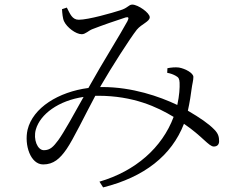

<svg xmlns="http://www.w3.org/2000/svg" viewBox="-20 -756 1040 836"><path d="M709 -459 708 -439C724 -436 734 -432 745 -426C758 -419 761 -413 762 -396C763 -374 761 -340 752 -299C674 -336 556 -377 426 -377H416L421 -386C463 -459 546 -589 576 -627C597 -652 632 -662 632 -681C632 -700 581 -736 556 -736C540 -736 537 -721 503 -711C469 -700 365 -670 323 -670C294 -670 285 -696 271 -723L250 -716C251 -699 253 -675 259 -663C271 -637 310 -607 336 -607C352 -607 366 -623 382 -629C423 -645 489 -668 527 -680C539 -683 543 -680 535 -664C509 -615 421 -474 374 -389L365 -373C235 -356 123 -287 100 -191C85 -124 113 -40 168 -40C213 -40 241 -65 270 -107C299 -149 350 -255 395 -339H407C561 -339 665 -290 736 -247C686 -113 570 -11 413 35L429 60C608 15 727 -78 781 -217C862 -162 889 -118 911 -118C926 -118 934 -127 934 -141C934 -159 931 -174 913 -192C889 -217 851 -243 798 -274C806 -310 812 -349 814 -367C817 -391 822 -405 822 -421C822 -438 787 -457 759 -462C743 -464 724 -462 709 -459ZM344 -334C304 -262 258 -179 234 -146C213 -118 199 -102 171 -102C143 -102 124 -149 136 -192C155 -259 235 -318 344 -334Z"/></svg>

Font: Noto Serif SC Light
Style: Regular
Weight: 300
Designer: Ryoko NISHIZUKA 西塚涼子 (kana & ideographs); Frank Grießhammer (Latin, Greek & Cyrillic); Wenlong ZHANG 张文龙 (bopomofo); San
Foundry: Adobe
Version: Version 2.001;hotconv 1.1.0;makeotfexe 2.6.0